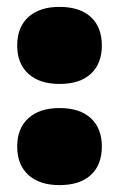

<svg xmlns="http://www.w3.org/2000/svg" viewBox="-20 -530 346 558"><path d="M153 -510Q212 -510 244 -480.5Q276 -451 276 -398Q276 -345 244 -315.5Q212 -286 153 -286Q95 -286 62.5 -315.5Q30 -345 30 -398Q30 -451 62.5 -480.5Q95 -510 153 -510ZM153 -216Q212 -216 244 -186.5Q276 -157 276 -104Q276 -51 244 -21.5Q212 8 153 8Q95 8 62.5 -21.5Q30 -51 30 -104Q30 -157 62.5 -186.5Q95 -216 153 -216Z"/></svg>

Font: Prodigy Sans Black
Style: Regular
Weight: 900
Designer: Wei Huang
Foundry: Wei Huang
Version: Version 1.003; ttfautohint (v1.8.3)